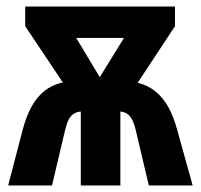

<svg xmlns="http://www.w3.org/2000/svg" viewBox="-20 -567 613 587"><path d="M515 -547V-487L401 -314Q433 -306 456 -287Q479 -268 495 -239Q511 -210 522 -169L569 0H435L396 -165Q391 -187 384.5 -200Q378 -213 369 -219Q360 -225 348 -226V0H227V-226Q214 -225 204.5 -218.5Q195 -212 189 -199.5Q183 -187 178 -165L139 0H5L49 -169Q60 -211 76.5 -241Q93 -271 116.5 -289.5Q140 -308 172 -315L57 -487V-547ZM359 -451H213L285 -331Z"/></svg>

Font: Noto Sans Display Condensed
Style: Bold
Weight: 700
Width: 3
Designer: Monotype Design Team
Foundry: Monotype Imaging Inc.
Version: Version 2.003